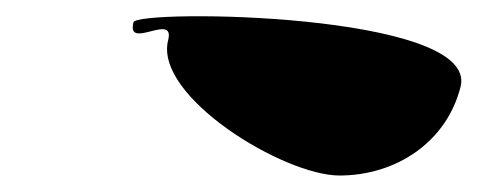

<svg xmlns="http://www.w3.org/2000/svg" viewBox="-20 -471 580 233"><path d="M142 -444C133 -409 193 -457 184 -422C167 -354 324 -258 392 -258C460 -258 522 -298 539 -366C561 -456 146 -460 142 -444Z"/></svg>

Font: Interstorm
Style: Obl
Weight: 400
Version: Version 0.7